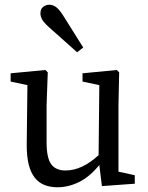

<svg xmlns="http://www.w3.org/2000/svg" viewBox="-20 -777 624 812"><path d="M550 -36V0L411 10L400 -79Q359 -29 314 -7Q269 15 223 15Q193 15 168.5 5.5Q144 -4 127 -25.5Q110 -47 101.5 -81Q93 -115 93 -165L96 -417L25 -432V-467L172 -481L182 -471L177 -331V-176Q177 -109 196.5 -82.5Q216 -56 257 -56Q327 -56 397 -121L400 -417L329 -432V-467L474 -481L484 -471L481 -331V-51ZM306 -556 186 -663Q164 -683 157.5 -696Q151 -709 151 -720Q151 -739 162.5 -748Q174 -757 189 -757Q203 -757 216.5 -747.5Q230 -738 246 -713L332 -576Z"/></svg>

Font: SourceSerifPro
Style: Book
Weight: 400
Designer: Frank Grießhammer
Foundry: Adobe Systems Incorporated
Version: Version 1.014;PS Version 1.0;hotconv 1.0.73;makeotf.lib2.5.5